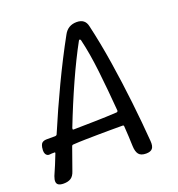

<svg xmlns="http://www.w3.org/2000/svg" viewBox="-139 -776 813 878"><g transform="rotate(-20 267.5 -337.0)"><path d="M23 0Q7 0 -1.5 -5Q-10 -10 -11 -20.5Q-12 -31 -6 -47Q4 -70 14 -93.5Q24 -117 33 -141Q35 -145 34 -147Q33 -149 29 -148Q24 -148 18.5 -148Q13 -148 8 -147Q-1 -146 -7 -151.5Q-13 -157 -14.5 -166Q-16 -175 -14 -186V-188Q-12 -199 -8.5 -205Q-5 -211 2 -214Q9 -217 19 -217H59Q62 -217 65 -218.5Q68 -220 69 -223Q91 -275 115 -328.5Q139 -382 164 -434.5Q189 -487 215 -538Q241 -589 267 -636Q287 -674 330 -674Q371 -674 379 -636Q400 -546 416 -444Q432 -342 443.5 -240.5Q455 -139 462 -47Q464 -22 455 -11Q446 0 424 0Q399 0 388.5 -13Q378 -26 377 -54Q376 -78 375 -102.5Q374 -127 372 -151Q372 -157 366 -157Q336 -157 306 -157Q276 -157 246 -156.5Q216 -156 185.5 -155.5Q155 -155 125 -153Q122 -153 120 -151.5Q118 -150 117 -147Q107 -120 98 -93.5Q89 -67 79 -40Q72 -18 58.5 -9Q45 0 23 0ZM150 -217Q203 -218 255.5 -219Q308 -220 360 -223Q364 -223 366 -226Q368 -229 367 -233Q359 -334 348.5 -426.5Q338 -519 321 -589Q319 -594 316 -594Q313 -594 311 -590Q271 -517 228.5 -422.5Q186 -328 146 -225Q145 -221 145.5 -219Q146 -217 150 -217Z"/></g></svg>

Font: Winky Sans Light
Style: Italic
Weight: 300
Italic angle: -8.97852°
Designer: Simon Atzbach
Foundry: typofactur
Version: Version 1.205